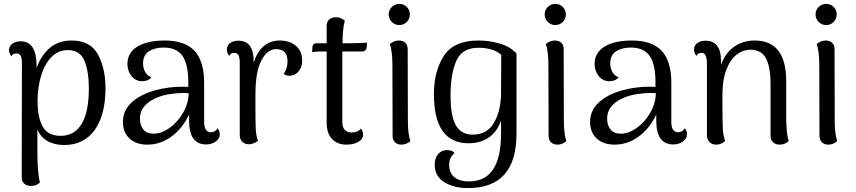

<svg xmlns="http://www.w3.org/2000/svg" viewBox="-20 -728 4374 981"><path d="M519 -278Q519 -140 463.5 -63.5Q408 13 308 13Q257 13 221.5 -8Q186 -29 171 -67V55Q171 94 174 136Q177 178 184 204Q178 211 166 216.5Q154 222 138 222Q117 222 104 210.5Q91 199 91 178L92 -404Q92 -432 85.5 -443.5Q79 -455 64 -455Q45 -455 38 -440Q26 -457 26 -472Q26 -492 43 -504.5Q60 -517 86 -517Q167 -517 167 -390V-381Q191 -447 235.5 -484Q280 -521 346 -521Q442 -521 480.5 -449.5Q519 -378 519 -278ZM434 -277Q434 -363 411.5 -417.5Q389 -472 326 -472Q278 -472 243 -436.5Q208 -401 190 -341Q172 -281 172 -211Q172 -129 198 -81.5Q224 -34 290 -34Q361 -34 397.5 -95.5Q434 -157 434 -277Z M1103 -42Q1103 -20 1082.5 -5Q1062 10 1033 10Q990 10 968 -20Q946 -50 946 -114V-143Q913 -72 856.5 -30.5Q800 11 733 11Q675 11 641.5 -20.5Q608 -52 608 -105Q608 -164 653 -205Q698 -246 774 -267Q841 -285 913 -285Q933 -285 942 -284V-310Q942 -399 912.5 -442Q883 -485 815 -485Q771 -485 741 -466Q711 -447 711 -404Q711 -381 721.5 -361Q732 -341 754 -333Q738 -313 706 -313Q673 -313 652 -339.5Q631 -366 631 -401Q631 -459 682 -490Q733 -521 822 -521Q925 -521 974 -468Q1023 -415 1023 -305V-105Q1023 -52 1059 -52Q1067 -52 1077 -57.5Q1087 -63 1092 -73Q1103 -58 1103 -42ZM944 -252 921 -253Q886 -253 850 -247.5Q814 -242 789 -232Q745 -216 720 -188Q695 -160 695 -122Q695 -89 712 -67Q729 -45 765 -45Q805 -45 846.5 -74.5Q888 -104 915.5 -152Q943 -200 944 -252Z M1524 -417Q1524 -384 1505 -362.5Q1486 -341 1460 -341Q1438 -341 1430 -351Q1441 -368 1445 -382.5Q1449 -397 1449 -415Q1449 -477 1391 -477Q1346 -477 1315.5 -419.5Q1285 -362 1285 -241V-187Q1285 -97 1287 -65Q1289 -33 1298 -9Q1277 9 1251 9Q1231 9 1218 -3.5Q1205 -16 1205 -38V-406Q1205 -434 1198.5 -446Q1192 -458 1177 -458Q1158 -458 1151 -442Q1139 -459 1139 -474Q1139 -495 1155 -507.5Q1171 -520 1199 -520Q1238 -520 1257.5 -492.5Q1277 -465 1276 -411V-406Q1293 -463 1327 -492Q1361 -521 1409 -521Q1461 -521 1492.5 -493.5Q1524 -466 1524 -417Z M1855 -510 1854 -488Q1853 -478 1847 -471.5Q1841 -465 1832 -465H1729V-427V-105Q1729 -79 1741 -65Q1753 -51 1777 -51Q1792 -51 1805.5 -56.5Q1819 -62 1824 -72Q1835 -57 1835 -40Q1835 -17 1811 -3Q1787 11 1750 11Q1703 11 1676 -18.5Q1649 -48 1649 -100V-465H1635Q1594 -465 1575 -462L1576 -485Q1577 -507 1598 -507H1649V-596Q1649 -617 1662 -628.5Q1675 -640 1696 -640Q1721 -640 1742 -622Q1731 -588 1730 -507H1770Q1786 -507 1812.5 -508Q1839 -509 1855 -510Z M1966 -654Q1966 -677 1982 -692.5Q1998 -708 2020 -708Q2043 -708 2058.5 -692.5Q2074 -677 2074 -654Q2074 -632 2058.5 -616Q2043 -600 2020 -600Q1998 -600 1982 -616Q1966 -632 1966 -654ZM2077 -7Q2056 11 2031 11Q2011 11 1998.5 -1Q1986 -13 1986 -33L1985 -396Q1985 -465 1972 -503Q1993 -521 2018 -521Q2038 -521 2050.5 -509.5Q2063 -498 2063 -477L2064 -114Q2064 -41 2077 -7Z M2201 113Q2201 80 2218.5 59.5Q2236 39 2263 39Q2291 39 2303 54Q2275 75 2275 115Q2275 156 2302 177.5Q2329 199 2374 199Q2459 199 2499.5 137.5Q2540 76 2540 -45V-113Q2522 -57 2479 -26.5Q2436 4 2374 4Q2197 4 2197 -248Q2197 -363 2247.5 -442Q2298 -521 2425 -521Q2481 -521 2533.5 -505.5Q2586 -490 2619 -455V-45Q2619 233 2371 233Q2298 233 2249.5 202.5Q2201 172 2201 113ZM2540 -248 2541 -447Q2524 -465 2493 -474.5Q2462 -484 2424 -484Q2341 -484 2311.5 -417Q2282 -350 2282 -240Q2282 -134 2309.5 -87Q2337 -40 2395 -40Q2469 -40 2504 -101Q2539 -162 2540 -248Z M2763 -654Q2763 -677 2779 -692.5Q2795 -708 2817 -708Q2840 -708 2855.5 -692.5Q2871 -677 2871 -654Q2871 -632 2855.5 -616Q2840 -600 2817 -600Q2795 -600 2779 -616Q2763 -632 2763 -654ZM2874 -7Q2853 11 2828 11Q2808 11 2795.5 -1Q2783 -13 2783 -33L2782 -396Q2782 -465 2769 -503Q2790 -521 2815 -521Q2835 -521 2847.5 -509.5Q2860 -498 2860 -477L2861 -114Q2861 -41 2874 -7Z M3490 -42Q3490 -20 3469.5 -5Q3449 10 3420 10Q3377 10 3355 -20Q3333 -50 3333 -114V-143Q3300 -72 3243.5 -30.5Q3187 11 3120 11Q3062 11 3028.5 -20.5Q2995 -52 2995 -105Q2995 -164 3040 -205Q3085 -246 3161 -267Q3228 -285 3300 -285Q3320 -285 3329 -284V-310Q3329 -399 3299.5 -442Q3270 -485 3202 -485Q3158 -485 3128 -466Q3098 -447 3098 -404Q3098 -381 3108.5 -361Q3119 -341 3141 -333Q3125 -313 3093 -313Q3060 -313 3039 -339.5Q3018 -366 3018 -401Q3018 -459 3069 -490Q3120 -521 3209 -521Q3312 -521 3361 -468Q3410 -415 3410 -305V-105Q3410 -52 3446 -52Q3454 -52 3464 -57.5Q3474 -63 3479 -73Q3490 -58 3490 -42ZM3331 -252 3308 -253Q3273 -253 3237 -247.5Q3201 -242 3176 -232Q3132 -216 3107 -188Q3082 -160 3082 -122Q3082 -89 3099 -67Q3116 -45 3152 -45Q3192 -45 3233.5 -74.5Q3275 -104 3302.5 -152Q3330 -200 3331 -252Z M4010 -7Q3990 11 3964 11Q3943 11 3930 -1Q3917 -13 3917 -33V-303Q3916 -390 3892.5 -432Q3869 -474 3813 -474Q3778 -474 3745.5 -450Q3713 -426 3692 -374Q3671 -322 3671 -241Q3671 -112 3673 -73Q3675 -34 3685 -7Q3664 11 3639 11Q3618 11 3605 -2Q3592 -15 3592 -37V-406Q3591 -434 3584.5 -446Q3578 -458 3564 -458Q3545 -458 3538 -442Q3526 -459 3526 -474Q3526 -495 3542 -507.5Q3558 -520 3586 -520Q3624 -520 3644 -494Q3664 -468 3664 -417V-397Q3685 -456 3730 -488.5Q3775 -521 3836 -521Q3997 -521 3997 -313V-114Q3999 -38 4010 -7Z M4147 -654Q4147 -677 4163 -692.5Q4179 -708 4201 -708Q4224 -708 4239.5 -692.5Q4255 -677 4255 -654Q4255 -632 4239.5 -616Q4224 -600 4201 -600Q4179 -600 4163 -616Q4147 -632 4147 -654ZM4258 -7Q4237 11 4212 11Q4192 11 4179.5 -1Q4167 -13 4167 -33L4166 -396Q4166 -465 4153 -503Q4174 -521 4199 -521Q4219 -521 4231.5 -509.5Q4244 -498 4244 -477L4245 -114Q4245 -41 4258 -7Z"/></svg>

Font: Arima Madurai
Style: Regular
Weight: 400
Designer: Joana Correia and Natanael Gama
Foundry: NDISCOVER
Version: Version 1.020